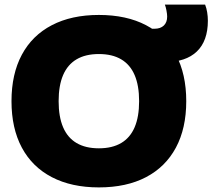

<svg xmlns="http://www.w3.org/2000/svg" viewBox="-20 -805 924 835"><path d="M410 10Q291 10 205.5 -34.5Q120 -79 75 -163Q30 -247 30 -365Q30 -483 75 -567Q120 -651 205.5 -695.5Q291 -740 410 -740Q530 -740 615 -695.5Q700 -651 745 -567Q790 -483 790 -365Q790 -247 745 -163Q700 -79 615 -34.5Q530 10 410 10ZM410 -160Q468 -160 507 -183Q546 -206 565.5 -251.5Q585 -297 585 -365Q585 -433 565.5 -478.5Q546 -524 507 -547Q468 -570 410 -570Q352 -570 313 -547Q274 -524 254.5 -478.5Q235 -433 235 -365Q235 -297 254.5 -251.5Q274 -206 313 -183Q352 -160 410 -160ZM619 -535 622 -680H652Q678 -680 692.5 -694Q707 -708 707 -733Q707 -743 704 -759Q701 -775 697 -785H872Q878 -770 881 -751.5Q884 -733 884 -715Q884 -627 836 -581Q788 -535 697 -535Z"/></svg>

Font: M PLUS 1 Black
Style: Regular
Weight: 900
Designer: Coji Morishita
Foundry: UNDERFOREST DESIGN
Version: Version 1.001